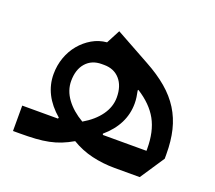

<svg xmlns="http://www.w3.org/2000/svg" viewBox="-97 -674 899 803"><g transform="rotate(20 352.0 -272.0)"><path d="M192 -118Q109 -189 109 -282Q109 -321 121.5 -356Q134 -391 156.5 -418Q179 -445 209 -462.5Q239 -480 274 -483L306 -544L460 -459Q515 -429 554.5 -395.5Q594 -362 619 -322Q644 -282 655.5 -234.5Q667 -187 667 -128V-108L595 0H483Q431 0 382 -11.5Q333 -23 290 -49Q264 -34 240 -24.5Q216 -15 189 -9.5Q162 -4 131 -2Q100 0 61 0H31V-113H190ZM290 -136Q338 -164 364.5 -201Q391 -238 391 -280Q391 -331 365 -360.5Q339 -390 295 -390H284Q240 -390 214 -360.5Q188 -331 188 -280Q188 -238 215 -201Q242 -164 290 -136ZM463 -338Q466 -324 468 -310Q470 -296 470 -282Q470 -188 388 -118L390 -113H584V-122Q584 -199 555.5 -250.5Q527 -302 465 -341Z"/></g></svg>

Font: IBM Plex Arabic Medium
Style: Regular
Weight: 500
Designer: Mike Abbink, Paul van der Laan, Pieter van Rosmalen, Wael Morcos, Khajak Apelian
Foundry: Bold Monday
Version: Version 1.0